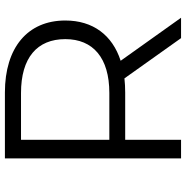

<svg xmlns="http://www.w3.org/2000/svg" viewBox="-8 -732 740 763"><g transform="rotate(-90 361.5 -350.0)"><path d="M673 0 502 -240C604 -273 662 -350 662 -460C662 -610 554 -700 376 -700H114V0H188V-222H376C396 -222 414 -223 432 -225L592 0ZM188 -285V-636H374C514 -636 588 -572 588 -460C588 -350 514 -285 374 -285Z"/></g></svg>

Font: Talent
Style: Regular
Weight: 400
Designer: Mike Powis
Version: Version 1.001;hotconv 1.0.109;makeotfexe 2.5.65596